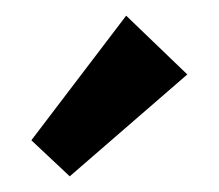

<svg xmlns="http://www.w3.org/2000/svg" viewBox="-20 -745 279 245"><path d="M219 -650 69 -520 20 -566 141 -725Z"/></svg>

Font: Tilda Sans Extra Bold
Style: Regular
Weight: 800
Designer: ParaType Ltd
Foundry: ParaType Ltd
Version: Version 1.009